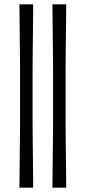

<svg xmlns="http://www.w3.org/2000/svg" viewBox="-20 -758 398 890"><path d="M70 112Q71 25 71.5 -31.5Q72 -88 72.5 -124.5Q73 -161 73 -188.5Q73 -216 73 -244.5Q73 -273 73 -314Q73 -354 73 -382Q73 -410 73 -437.5Q73 -465 72.5 -501.5Q72 -538 71.5 -594.5Q71 -651 70 -738H134Q133 -651 132.5 -594.5Q132 -538 131.5 -501.5Q131 -465 131 -437.5Q131 -410 131 -382Q131 -354 131 -314Q131 -273 131 -244.5Q131 -216 131 -188.5Q131 -161 131.5 -124.5Q132 -88 132.5 -32Q133 24 134 112ZM223 112Q224 25 224.5 -31.5Q225 -88 225.5 -124.5Q226 -161 226 -188.5Q226 -216 226 -244.5Q226 -273 226 -314Q226 -354 226 -382Q226 -410 226 -437.5Q226 -465 225.5 -501.5Q225 -538 224.5 -594.5Q224 -651 223 -738H287Q286 -651 285.5 -594.5Q285 -538 284.5 -501.5Q284 -465 284 -437.5Q284 -410 284 -382Q284 -354 284 -314Q284 -273 284 -244.5Q284 -216 284 -188.5Q284 -161 284.5 -124.5Q285 -88 285.5 -32Q286 24 287 112Z"/></svg>

Font: Ojuju ExtraLight
Style: Bold
Weight: 700
Version: Version 1.000